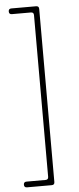

<svg xmlns="http://www.w3.org/2000/svg" viewBox="-62 -813 414 1005"><g transform="rotate(-5 145.0 -310.0)"><path d="M38 130H138Q153 130 153 115V-735Q153 -750 138 -750H38Q23 -750 23 -765Q23 -780 38 -780H168Q183 -780 183 -765V145Q183 160 168 160H38Q23 160 23 145Q23 130 38 130Z"/></g></svg>

Font: ClassicType
Style: Regular
Weight: 400
Version: Version 1.004